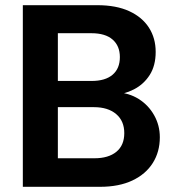

<svg xmlns="http://www.w3.org/2000/svg" viewBox="-20 -720 677 740"><path d="M68 0V-700H355Q428 -700 478 -677Q528 -654 554 -613.5Q580 -573 580 -520Q580 -467 557 -431Q534 -395 496 -375.5Q458 -356 414 -353L430 -364Q477 -362 514.5 -338.5Q552 -315 574 -276Q596 -237 596 -191Q596 -135 569 -92Q542 -49 490.5 -24.5Q439 0 365 0ZM203 -110H344Q398 -110 428.5 -135Q459 -160 459 -207Q459 -254 427.5 -280.5Q396 -307 342 -307H203ZM203 -408H333Q386 -408 414 -432Q442 -456 442 -500Q442 -543 414 -567.5Q386 -592 332 -592H203Z"/></svg>

Font: DM Sans 17pt
Style: Bold
Weight: 700
Version: Version 4.004;gftools[0.9.30]